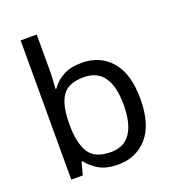

<svg xmlns="http://www.w3.org/2000/svg" viewBox="-139 -868 893 985"><g transform="rotate(-20 307.5 -375.0)"><path d="M173 -575Q173 -541 171.5 -511.5Q170 -482 168 -465H173Q196 -499 236 -522Q276 -545 339 -545Q439 -545 499.5 -475.5Q560 -406 560 -268Q560 -130 499 -60Q438 10 339 10Q276 10 236 -13Q196 -36 173 -68H166L148 0H85V-760H173ZM324 -472Q239 -472 206 -423Q173 -374 173 -271V-267Q173 -168 205.5 -115.5Q238 -63 326 -63Q398 -63 433.5 -116Q469 -169 469 -269Q469 -472 324 -472Z"/></g></svg>

Font: Noto Sans SignWriting
Style: Regular
Weight: 400
Designer: Monotype Design Team
Foundry: Monotype Imaging Inc.
Version: Version 2.004; ttfautohint (v1.8.4.7-5d5b)